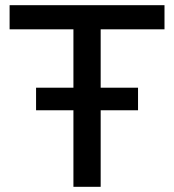

<svg xmlns="http://www.w3.org/2000/svg" viewBox="-20 -720 671 740"><path d="M119 -382H263V-607H17V-700H614V-607H368V-382H512V-295H368V0H263V-295H119Z"/></svg>

Font: Red Hat Display Medium
Style: Regular
Weight: 500
Designer: Pentagram / MCKL
Foundry: Pentagram / MCKL
Version: Version 1.005; Red Hat Display Medium